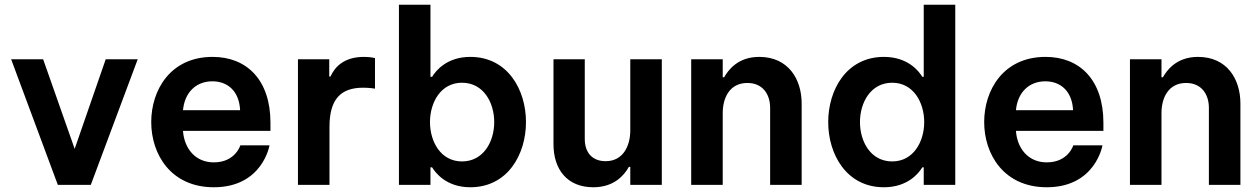

<svg xmlns="http://www.w3.org/2000/svg" viewBox="-20 -780 5315 810"><path d="M363 0 561 -530H426L295 -152L162 -530H27L224 0Z M882 10C1088 10 1117 -167 1117 -167H994C994 -167 973 -95 882 -95C803 -95 757 -155 752 -228H1121V-262C1121 -443 1021 -540 877 -540C698 -540 618 -399 618 -265C618 -129 701 10 882 10ZM752 -315C759 -391 808 -437 876 -437C938 -437 989 -398 993 -315Z M1370 0V-245C1370 -362 1418 -410 1512 -410C1540 -410 1562 -406 1562 -406V-535C1562 -535 1542 -540 1516 -540C1431 -540 1393 -498 1374 -457H1369V-530H1237V0Z M1964 10C2122 10 2199 -129 2199 -265C2199 -401 2122 -540 1964 -540C1863 -540 1817 -479 1803 -456H1796V-760H1663V0H1796V-74H1803C1817 -51 1863 10 1964 10ZM1929 -99C1839 -99 1794 -183 1794 -265C1794 -347 1839 -431 1929 -431C2020 -431 2065 -347 2065 -265C2065 -183 2020 -99 1929 -99Z M2483 10C2570 10 2613 -40 2633 -76H2639V0H2772V-530H2639V-230C2639 -166 2610 -100 2535 -100C2479 -100 2447 -136 2447 -194V-530H2315V-172C2315 -65 2373 10 2483 10Z M3029 0V-303C3029 -367 3058 -430 3133 -430C3198 -430 3229 -382 3229 -325V0H3362V-343C3362 -447 3305 -540 3183 -540C3091 -540 3051 -482 3035 -454H3029V-530H2896V0Z M3709 10C3811 10 3857 -51 3871 -74H3877V0H4010V-760H3877V-456H3871C3857 -479 3811 -540 3709 -540C3551 -540 3474 -401 3474 -265C3474 -129 3551 10 3709 10ZM3744 -99C3653 -99 3608 -183 3608 -265C3608 -347 3653 -431 3744 -431C3834 -431 3879 -347 3879 -265C3879 -183 3834 -99 3744 -99Z M4396 10C4602 10 4631 -167 4631 -167H4508C4508 -167 4487 -95 4396 -95C4317 -95 4271 -155 4266 -228H4635V-262C4635 -443 4535 -540 4391 -540C4212 -540 4132 -399 4132 -265C4132 -129 4215 10 4396 10ZM4266 -315C4273 -391 4322 -437 4390 -437C4452 -437 4503 -398 4507 -315Z M4880 0V-303C4880 -367 4909 -430 4984 -430C5049 -430 5080 -382 5080 -325V0H5213V-343C5213 -447 5156 -540 5034 -540C4942 -540 4902 -482 4886 -454H4880V-530H4747V0Z"/></svg>

Font: Be Vietnam Pro SemiBold
Style: Regular
Weight: 600
Designer: Lam Bao, Tony Le, Vietanh Nguyen
Foundry: Yellow Type Foundry
Version: Version 1.002